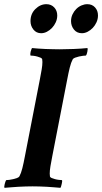

<svg xmlns="http://www.w3.org/2000/svg" viewBox="-31 -892 489 919"><path d="M255 -656Q284 -656 321.5 -657.5Q359 -659 387 -662Q389 -661 388.5 -655.5Q388 -650 387 -644Q386 -638 384 -633Q382 -628 380 -626Q376 -626 366.5 -625Q357 -624 347 -621.5Q337 -619 328.5 -616Q320 -613 317 -608Q309 -593 303 -569Q297 -545 291 -513L219 -143Q214 -117 210.5 -96.5Q207 -76 207 -61Q207 -52 208 -48Q209 -43 216 -40Q223 -37 232.5 -34.5Q242 -32 251.5 -31Q261 -30 265 -30Q267 -29 266.5 -23.5Q266 -18 264.5 -12Q263 -6 261.5 -0.5Q260 5 258 7Q245 6 228 4.5Q211 3 193 2Q175 1 157.5 0.5Q140 0 125 0Q110 0 92.5 0.5Q75 1 57 2Q39 3 22 4.5Q5 6 -9 7Q-11 6 -10.5 0.5Q-10 -5 -8.5 -11Q-7 -17 -5 -22.5Q-3 -28 -1 -30Q4 -30 13 -31Q22 -32 32 -34.5Q42 -37 50.5 -40Q59 -43 62 -48Q70 -63 76 -87Q82 -111 88 -143L160 -513Q165 -539 168.5 -559.5Q172 -580 172 -595Q172 -604 171 -608Q170 -613 163 -616Q156 -619 147 -621.5Q138 -624 129 -625Q120 -626 115 -626Q114 -628 114 -633Q114 -638 115.5 -644Q117 -650 119 -655Q121 -660 122 -662Q135 -661 152 -659.5Q169 -658 187 -657.5Q205 -657 222.5 -656.5Q240 -656 255 -656ZM309 -791Q309 -808 316 -823Q323 -838 334 -849Q345 -860 359 -866Q373 -872 387 -872Q410 -872 424 -856.5Q438 -841 438 -818Q438 -801 431 -785.5Q424 -770 413 -758.5Q402 -747 388.5 -740Q375 -733 361 -733Q337 -733 323 -750.5Q309 -768 309 -791ZM115 -791Q115 -826 138.5 -849Q162 -872 191 -872Q214 -872 228.5 -856.5Q243 -841 243 -818Q243 -801 236 -785.5Q229 -770 218 -758.5Q207 -747 193.5 -740Q180 -733 166 -733Q143 -733 129 -750.5Q115 -768 115 -791Z"/></svg>

Font: Vermiglione
Style: Bold Italic
Weight: 700
Italic angle: -11°
Version: Version 1.000